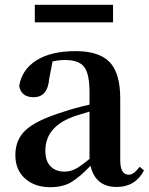

<svg xmlns="http://www.w3.org/2000/svg" viewBox="-20 -764 622 800"><path d="M451 -744V-671H125V-744ZM353 -102V-299Q291 -281 278 -275Q169 -232 169 -136Q169 -93 190.5 -71Q212 -49 249 -49Q273 -49 295 -60.5Q317 -72 353 -102ZM562 -69 580 -54Q544 15 466 15Q378 15 357 -73Q311 -25 276 -4.5Q241 16 189 16Q125 16 84.5 -20Q44 -56 44 -118Q44 -182 87.5 -222.5Q131 -263 244 -298Q291 -314 353 -328V-379Q353 -457 330.5 -485.5Q308 -514 251 -514Q226 -514 199 -508L185 -436Q179 -359 120 -359Q69 -359 60 -405Q70 -473 131 -512Q192 -551 295 -551Q393 -551 437 -505Q481 -459 481 -354V-96Q481 -36 517 -36Q537 -36 562 -69Z"/></svg>

Font: Swei Spring CJKtc
Style: Bold
Weight: 700
Version: Version 1.021